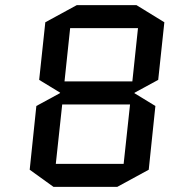

<svg xmlns="http://www.w3.org/2000/svg" viewBox="-20 -725 685 750"><path d="M198 -85H463L488 -317H223ZM232 -407H497L519 -615H254ZM438 5H189L96 -62L122 -311L214 -361L215 -363L133 -413L157 -638L280 -705H513L622 -638L598 -413L506 -363L505 -361L587 -311L561 -62Z"/></svg>

Font: Quantico
Style: Italic
Weight: 400
Italic angle: -12°
Designer: Matt Desmond
Foundry: MADtype
Version: Version 2.002